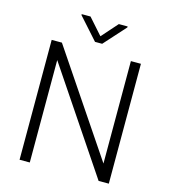

<svg xmlns="http://www.w3.org/2000/svg" viewBox="-129 -999 967 1100"><g transform="rotate(15 355.0 -449.0)"><path d="M560.1 -710.9V-103.5L150.9 -710.9H90.3V0H150.9V-607.4L559.1 0H619.6V-710.9ZM218.3 -897.9V-892.6L333 -764.2H375.5L490.7 -892.1V-897.9H438.5L354.5 -803.2L270.5 -897.9Z"/></g></svg>

Font: Vazirmatn ExtraLight
Style: Regular
Weight: 200
Designer: Saber Rastikerdar
Foundry: Saber Rastikerdar
Version: Version 33.003